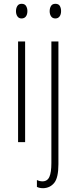

<svg xmlns="http://www.w3.org/2000/svg" viewBox="-20 -747 403 1009"><path d="M94 -727Q110 -727 117 -715.5Q124 -704 124 -689Q124 -671 116 -660.5Q108 -650 93 -650Q79 -650 71.5 -661Q64 -672 64 -688Q64 -704 71 -715.5Q78 -727 94 -727ZM112 -529V0H75V-529ZM241 -688Q241 -704 248 -715.5Q255 -727 271 -727Q288 -727 294.5 -715.5Q301 -704 301 -689Q301 -671 293 -660.5Q285 -650 271 -650Q256 -650 248.5 -661Q241 -672 241 -688ZM207 242Q196 242 187.5 240Q179 238 174 235V199Q188 206 203 206Q229 206 239.5 182.5Q250 159 250 110V-529H287V116Q287 187 265 214Q243 241 207 242Z"/></svg>

Font: Noto Sans Devanagari ExtraCondensed ExtraLight
Style: Regular
Weight: 200
Width: 2
Designer: Jelle Bosma - Monotype Design Team
Foundry: Monotype Imaging Inc.
Version: Version 2.004; ttfautohint (v1.8.4.7-5d5b)